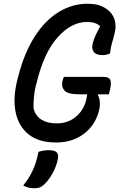

<svg xmlns="http://www.w3.org/2000/svg" viewBox="-20 -740 640 1024"><path d="M321 -330H532Q561 -330 568.5 -313Q576 -296 565 -255L561 -237H504L502 -232Q510 -220 512 -198.5Q514 -177 509 -154Q501 -120 484.5 -91Q468 -62 442 -38Q376 20 279 20Q187 20 133 -23Q79 -66 63.5 -141Q48 -216 72 -312L77 -332Q110 -460 166 -546.5Q222 -633 294 -676.5Q366 -720 446 -720Q490 -720 518.5 -708.5Q547 -697 566 -677Q587 -656 593.5 -626Q600 -596 592 -566Q584 -532 577 -509.5Q570 -487 567 -455Q548 -446 527 -446Q492 -446 479.5 -464Q467 -482 475 -511Q482 -536 492.5 -557.5Q503 -579 514 -600Q491 -623 445 -623Q360 -623 286.5 -540Q213 -457 175 -297L170 -279Q163 -249 160.5 -217Q158 -185 159 -161Q170 -121 201.5 -101.5Q233 -82 282 -82Q339 -82 380.5 -114Q422 -146 438 -200Q443 -220 445 -237H404Q341 -237 323.5 -257.5Q306 -278 313 -307Q316 -321 321 -330ZM185 70Q211 61 239 61Q271 61 282 72Q293 83 289 106Q281 148 259.5 186Q238 224 212 247Q201 257 189.5 260.5Q178 264 162 264Q127 264 104 249Q134 212 154 170Q174 128 185 70Z"/></svg>

Font: Recursive Mn Csl St Med
Style: Italic
Weight: 500
Italic angle: -15°
Monospace: yes
Version: Version 1.079;hotconv 1.0.112;makeotfexe 2.5.65598; ttfautoh